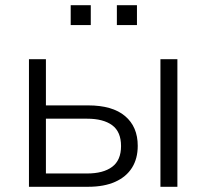

<svg xmlns="http://www.w3.org/2000/svg" viewBox="-20 -716 791 736"><path d="M91 0V-489H156V-312H318Q411 -312 459.5 -271Q508 -230 508 -157Q508 -108 486 -73Q464 -38 421.5 -19Q379 0 318 0ZM156 -51H314Q376 -51 410 -76.5Q444 -102 444 -156Q444 -211 410 -236Q376 -261 314 -261H156ZM595 0V-489H660V0ZM428 -620V-696H505V-620ZM251 -620V-696H328V-620Z"/></svg>

Font: Nunito Sans 10pt Light
Style: Regular
Weight: 300
Designer: Vernon Adams
Foundry: Vernon Adams
Version: Version 3.101;gftools[0.9.27]